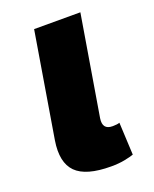

<svg xmlns="http://www.w3.org/2000/svg" viewBox="-110 -611 544 678"><g transform="rotate(-20 162.5 -271.5)"><path d="M190.9 2.9Q96.7 2.9 59.6 -34.4Q22.5 -71.8 35.2 -151.4L100.6 -545.9H274.4L211.9 -170.4Q205.6 -128.9 243.7 -128.9Q262.2 -128.9 270.5 -132.3L276.4 -10.3Q264.2 -5.9 241.9 -1.5Q219.7 2.9 190.9 2.9Z"/></g></svg>

Font: Inter Extra Bold
Style: Italic
Weight: 800
Italic angle: -9.39999°
Designer: Rasmus Andersson
Foundry: rsms
Version: Version 4.000;git-3c8e0fc